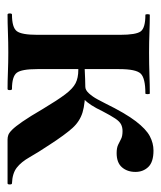

<svg xmlns="http://www.w3.org/2000/svg" viewBox="22 -458 436 521"><g transform="rotate(90 240.5 -198.0)"><path d="M20 0Q17 0 17 -6Q17 -12 20 -12Q55 -12 65 -25Q75 -38 75 -81V-305Q75 -349 65.5 -361.5Q56 -374 21 -374Q19 -374 19 -380Q19 -386 21 -386Q42 -386 68.5 -385Q95 -384 123 -384Q154 -384 183 -385Q212 -386 234 -386Q236 -386 236 -380Q236 -374 234 -374Q193 -374 180.5 -361.5Q168 -349 168 -303V-81Q168 -38 178 -25Q188 -12 222 -12Q225 -12 225 -6Q225 0 222 0Q201 0 175.5 -1Q150 -2 123 -2Q95 -2 68.5 -1Q42 0 20 0ZM359 0Q353 0 347 -2Q341 -4 332.5 -12.5Q324 -21 310.5 -40.5Q297 -60 276 -96Q252 -136 236.5 -156.5Q221 -177 206.5 -184.5Q192 -192 170 -192Q153 -192 132 -189L131 -207Q142 -208 160 -209Q178 -210 195 -210.5Q212 -211 216 -211Q261 -211 285.5 -203.5Q310 -196 328 -176Q346 -156 372 -116Q394 -83 407 -60Q420 -37 435.5 -25Q451 -13 478 -12Q481 -12 481 -6Q481 0 478 0ZM216 -191V-211Q225 -211 234 -221Q243 -231 250 -244Q257 -257 261 -265Q288 -320 309.5 -348Q331 -376 350 -386Q369 -396 389 -396Q420 -396 433.5 -382Q447 -368 447 -347Q447 -325 434.5 -310.5Q422 -296 396 -296Q382 -296 373.5 -300Q365 -304 357.5 -308Q350 -312 336 -312Q326 -312 318 -308Q310 -304 302 -292Q294 -280 282 -257Q266 -223 249.5 -207Q233 -191 216 -191Z"/></g></svg>

Font: Cormorant Garamond Light
Style: Regular
Weight: 300
Designer: Christian Thalmann (Catharsis Fonts)
Foundry: Catharsis Fonts
Version: Version 4.001